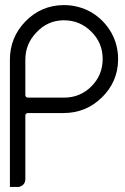

<svg xmlns="http://www.w3.org/2000/svg" viewBox="-20 -742 500 766"><path d="M233.4 -661.1Q169.9 -660.2 126 -613.3Q81.1 -567.4 81.1 -503.9Q81.1 -478.5 81.1 -426.8Q81.1 -405.3 81.1 -362.3Q81.1 -358.4 84 -355.5Q86.9 -352.5 91.8 -352.5Q139.6 -352.5 235.4 -352.5Q299.8 -352.5 344.7 -397.5Q389.6 -442.4 389.6 -506.8Q389.6 -571.3 343.8 -616.2Q298.8 -661.1 234.4 -661.1Q233.4 -661.1 233.4 -661.1ZM451.2 -503.9Q450.2 -415 385.7 -352.5Q322.3 -291 233.4 -291Q185.5 -291 90.8 -291Q86.9 -291 84 -288.1Q81.1 -286.1 81.1 -281.2Q81.1 -252 81.1 -192.4Q81.1 -144.5 81.1 -49.8Q81.1 -43 81.1 -31.2Q81.1 -30.3 81.1 -29.3Q81.1 -28.3 81.1 -27.3Q81.1 -14.6 73.2 -5.9Q65.4 2 53.7 3.9Q43 3.9 19.5 3.9Q19.5 -6.8 19.5 -27.3Q19.5 -160.2 19.5 -426.8Q19.5 -452.1 19.5 -503.9Q19.5 -592.8 82 -657.2Q144.5 -720.7 233.4 -721.7Q234.4 -721.7 235.4 -721.7Q265.6 -721.7 293.9 -713.9Q323.2 -706.1 348.6 -690.4Q395.5 -661.1 423.8 -612.3Q451.2 -563.5 451.2 -505.9Q451.2 -504.9 451.2 -503.9Z"/></svg>

Font: Citrica
Style: Regular
Weight: 400
Designer: Mario Otalvaro
Version: Version 1.0